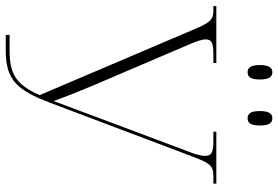

<svg xmlns="http://www.w3.org/2000/svg" viewBox="-166 -778 944 651"><g transform="rotate(90 305.5 -452.0)"><path d="M381 -820C396 -820 405 -830 405 -861C405 -893 396 -904 381 -904C365 -904 356 -893 356 -861C356 -830 365 -820 381 -820ZM224 -820C240 -820 249 -830 249 -861C249 -893 240 -904 224 -904C210 -904 200 -893 200 -861C200 -830 210 -820 224 -820ZM98 0H153C254 0 287 -44 327 -148L511 -635C532 -688 538 -704 577 -704H602V-714H426V-704H456C494 -704 508 -699 508 -676C508 -660 501 -638 491 -613L390 -344C367 -281 341 -214 322 -162C306 -207 291 -245 269 -297L128 -627C120 -646 113 -666 113 -678C113 -698 126 -704 163 -704H193V-714H0V-704H17C46 -704 56 -691 75 -648L302 -115C265 -30 225 -13 149 -13H98Z"/></g></svg>

Font: Noto Serif Display SemiCondensed ExtraLight
Style: Regular
Weight: 200
Width: 4
Designer: Monotype Design Team
Foundry: Monotype Imaging Inc.
Version: Version 2.009